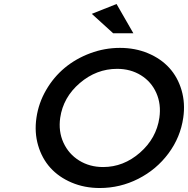

<svg xmlns="http://www.w3.org/2000/svg" viewBox="-20 -945 950 970"><path d="M164.1 -350.1Q174.8 -424.3 212.9 -490Q251 -555.7 307.1 -602.3Q363.3 -648.9 436 -676Q508.8 -703.1 585.9 -703.1Q663.1 -703.1 727.8 -676Q792.5 -648.9 835.2 -602.1Q877.9 -555.2 897.2 -489.5Q916.5 -423.8 905.8 -350.1Q891.6 -251.5 831.1 -169.9Q770.5 -88.4 678.7 -41.7Q586.9 4.9 483.9 4.9Q406.7 4.9 341.8 -22.7Q276.9 -50.3 234.4 -97.4Q191.9 -144.5 172.6 -210.4Q153.3 -276.4 164.1 -350.1ZM284.2 -350.1Q274.4 -281.7 300.5 -224.4Q326.7 -167 379.9 -134Q433.1 -101.1 501 -101.1Q604 -101.1 687 -173.6Q770 -246.1 785.2 -350.1Q794.9 -418.5 769.8 -475.3Q744.6 -532.2 692.1 -564.7Q639.6 -597.2 571.8 -597.2Q467.3 -597.2 383.3 -525.4Q299.3 -453.6 284.2 -350.1ZM443.8 -875 568.8 -924.8 653.8 -776.9H551.8Z"/></svg>

Font: Trueno
Style: Italic
Weight: 400
Designer: Julieta Ulanovsky
Foundry: Julieta Ulanovsky
Version: Version 3.001b | FøM Fix